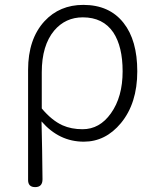

<svg xmlns="http://www.w3.org/2000/svg" viewBox="-20 -567 638 786"><path d="M124 199Q95 199 95 170V-41V-281Q95 -407 162 -480Q224 -547 321 -547Q428 -547 486 -473Q542 -402 542 -275Q542 -144 475 -63Q412 13 323 13Q222 13 150 -70Q153 49 154 167Q154 199 124 199ZM318 -38Q388 -38 434 -103Q482 -170 482 -275Q482 -376 444 -434Q402 -496 319 -496Q248 -496 202 -442Q151 -381 151 -271V-197V-123Q192 -74 236 -54Q272 -38 318 -38Z"/></svg>

Font: GenSenRounded TW L
Style: Regular
Weight: 300
Version: Version 1.501;PS 1;hotconv 16.6.51;makeotf.lib2.5.65220